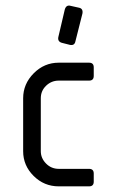

<svg xmlns="http://www.w3.org/2000/svg" viewBox="-20 -660 414 680"><path d="M186.5 -528.3 209.5 -626.5Q214.8 -644 230.5 -639.2L259.3 -632.8Q274.9 -629.9 272 -612.3L247.1 -513.7Q244.1 -498 228 -501L199.2 -508.3Q183.6 -512.7 186.5 -528.3ZM312 -421.4V-391.1Q312 -374.5 295.4 -374.5H188Q162.1 -374.5 143.3 -356.4Q124.5 -338.4 124.5 -312V-124.5Q124.5 -99.6 143.1 -80.8Q161.6 -62 188 -62H295.4Q312 -62 312 -45.4V-16.6Q312 0 295.4 0H188Q136.2 0 99.1 -36.9Q62 -73.7 62 -124.5V-312Q62 -362.8 99.4 -400.4Q136.7 -438 188 -438H295.4Q312 -438 312 -421.4Z"/></svg>

Font: GOSTRUS
Style: type_B
Weight: 400
Designer: Юрий и Татьяна Кривогуз
Version: Version 02.00